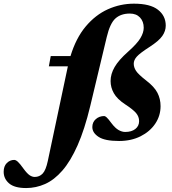

<svg xmlns="http://www.w3.org/2000/svg" viewBox="-216 -734 916 1020"><path d="M263.5 -171Q233.5 -46 196.2 38Q159 122 115.5 172Q72 222 23.5 243.5Q-25 265 -77 265Q-139 265 -167.8 240.2Q-196.5 215.5 -196.5 178.5Q-196.5 149 -179.8 132.2Q-163 115.5 -140.5 115.5Q-132 115.5 -121 125.5Q-110 135.5 -91.5 161.5Q-72.5 187.5 -58.8 196.8Q-45 206 -31.5 206Q-6.5 206 10.5 188.2Q27.5 170.5 38 121L144.5 -381.5H43.5L53.5 -436H158.5Q187.5 -531.5 239.2 -593.2Q291 -655 357.2 -684.8Q423.5 -714.5 495.5 -714.5Q582 -714.5 623.2 -682.2Q664.5 -650 664.5 -598Q664.5 -569 646.2 -542.8Q628 -516.5 577.5 -484Q527 -451.5 510.8 -433.2Q494.5 -415 494.5 -395.5Q494.5 -376.5 506.5 -357.8Q518.5 -339 561 -306Q604 -273 620.5 -240.8Q637 -208.5 637 -170Q637 -119 608.8 -77Q580.5 -35 530.8 -10Q481 15 416.5 15Q341 15 307.8 -6.8Q274.5 -28.5 274.5 -59Q274.5 -85 293 -101.2Q311.5 -117.5 338 -117.5Q342.5 -117.5 350.5 -110.5Q358.5 -103.5 377 -78.5Q396 -53.5 414 -43.2Q432 -33 449 -33Q483 -33 503 -48.8Q523 -64.5 523 -90.5Q523 -114 507.2 -133Q491.5 -152 448.5 -180Q406 -208 388.8 -238.8Q371.5 -269.5 371.5 -303.5Q371.5 -341 393 -378Q414.5 -415 463.5 -458.5Q512.5 -502 530 -531.5Q547.5 -561 547.5 -586.5Q547.5 -620 527.8 -641Q508 -662 474 -662Q426.5 -662 397.5 -636.2Q368.5 -610.5 351 -537Z"/></svg>

Font: Newsreader Text ExtraBold
Style: Italic
Weight: 800
Italic angle: -17°
Designer: Hugues Gentile
Foundry: Production Type
Version: Version 1.001